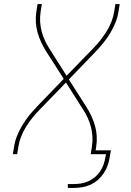

<svg xmlns="http://www.w3.org/2000/svg" viewBox="-20 -755 640 940"><path d="M312 165V146H343Q360 146 378 143Q396 140 413.5 132Q431 124 445.5 111.5Q460 99 470.5 83.5Q481 68 487 50.5Q493 33 496 15L499 0H424L430 -37Q434 -62 432.5 -86.5Q431 -111 425 -134Q419 -157 409 -178.5Q399 -200 386 -220L303 -351L174 -218Q155 -199 138 -177.5Q121 -156 107 -133.5Q93 -111 83.5 -86.5Q74 -62 70 -37L64 0H43L49 -37Q53 -64 63.5 -90Q74 -116 88.5 -140.5Q103 -165 121 -187.5Q139 -210 159 -231L292 -369L205 -505Q192 -526 181.5 -548.5Q171 -571 164 -595.5Q157 -620 155.5 -646Q154 -672 158 -698L164 -735H185L179 -698Q175 -673 176.5 -648.5Q178 -624 184 -601Q190 -578 200 -556.5Q210 -535 223 -515L306 -384L435 -517Q454 -536 471 -557.5Q488 -579 502 -601.5Q516 -624 525.5 -648.5Q535 -673 539 -698L545 -735H566L560 -698Q556 -671 545.5 -645Q535 -619 520.5 -594.5Q506 -570 488 -547.5Q470 -525 450 -504L317 -366L404 -230Q417 -209 427.5 -186.5Q438 -164 445 -139.5Q452 -115 453.5 -89Q455 -63 451 -37L448 -19H523L517 15Q514 35 507 55Q500 75 488 93Q476 111 459.5 125.5Q443 140 423.5 149Q404 158 383.5 161.5Q363 165 343 165Z"/></svg>

Font: Iosevka Curly ThExObl
Style: Regular
Weight: 100
Width: 7
Italic angle: -9°
Monospace: yes
Designer: Belleve Invis
Foundry: Belleve Invis
Version: Version 11.1.0; ttfautohint (v1.8.3)